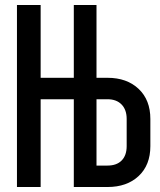

<svg xmlns="http://www.w3.org/2000/svg" viewBox="-20 -750 640 770"><path d="M48 0V-730H143V-438H276V-730H367V-438H411Q489 -438 536 -393.5Q583 -349 583 -273V-164Q583 -88 536 -44Q489 0 411 0H276V-352H143V0ZM367 -86H411Q448 -86 468 -106.5Q488 -127 488 -164V-273Q488 -310 467.5 -331Q447 -352 411 -352H367Z"/></svg>

Font: JetBrains Mono SemiBold
Style: Regular
Weight: 472
Monospace: yes
Designer: Philipp Nurullin, Konstantin Bulenkov
Foundry: JetBrains
Version: Version 2.305; ttfautohint (v1.8.4.7-5d5b)